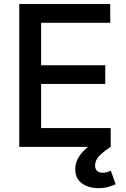

<svg xmlns="http://www.w3.org/2000/svg" viewBox="-20 -748 641 978"><path d="M78.1 0V-727.5H541.5V-631.8H189.5V-415.5H516.1V-320.3H189.5V-95.7H543.9V0ZM481 210.4Q430.2 210.4 396.7 185.5Q363.3 160.6 363.3 113.8Q363.3 78.6 384.3 46.9Q405.3 15.1 444.8 -11.7L543.9 0Q508.8 22.9 486.6 45.2Q464.4 67.4 464.4 94.7Q464.4 112.3 474.1 122.1Q483.9 131.8 503.9 131.8Q515.6 131.8 525.9 128.7Q536.1 125.5 544.4 121.1L569.3 190.4Q553.7 197.8 531.2 204.1Q508.8 210.4 481 210.4Z"/></svg>

Font: Inter 17pt Medium
Style: Regular
Weight: 500
Version: Version 4.001;git-66647c0bb